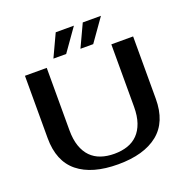

<svg xmlns="http://www.w3.org/2000/svg" viewBox="-155 -1035 1171 1201"><g transform="rotate(-20 430.0 -435.0)"><path d="M430 -50Q479 -50 518.5 -63.5Q558 -77 586 -105.5Q614 -134 629.5 -178.5Q645 -223 645 -285V-700H790V-285Q790 -131 696 -55.5Q602 20 430 20Q257 20 163.5 -55.5Q70 -131 70 -285V-700H215V-285Q215 -223 230.5 -178.5Q246 -134 274 -105.5Q302 -77 341.5 -63.5Q381 -50 430 -50ZM465 -890 359 -740H274L344 -890ZM645 -890 539 -740H454L524 -890Z"/></g></svg>

Font: Prosto One
Style: Regular
Weight: 400
Designer: Pavel Emelyanov and Jovanny lemonad
Foundry: Pavel Emelyanov and Jovanny Lemonad
Version: Version 1.001